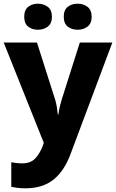

<svg xmlns="http://www.w3.org/2000/svg" viewBox="-20 -872 628 1039"><path d="M0 -642H180L279 -331Q284 -314 287.5 -293.5Q291 -273 293 -252H296Q299 -275 303.5 -294.5Q308 -314 313 -330L412 -642H588L362 -39Q328 53 269.5 100Q211 147 118 147Q92 147 73.5 144.5Q55 142 41 139V6Q52 8 67.5 10Q83 12 100 12Q147 12 172 -16Q197 -44 211 -82L217 -99ZM111 -781Q111 -818 132.5 -835Q154 -852 185 -852Q216 -852 238.5 -835Q261 -818 261 -781Q261 -745 238.5 -728Q216 -711 185 -711Q154 -711 132.5 -728Q111 -745 111 -781ZM325 -781Q325 -818 346.5 -835Q368 -852 401 -852Q431 -852 453.5 -835Q476 -818 476 -781Q476 -745 453.5 -728Q431 -711 401 -711Q368 -711 346.5 -728Q325 -745 325 -781Z"/></svg>

Font: Noto Sans Kannada UI ExtraBold
Style: Regular
Weight: 800
Designer: Jelle Bosma - Monotype Design Team
Foundry: Monotype Imaging Inc.
Version: Version 2.005; ttfautohint (v1.8.4.7-5d5b)